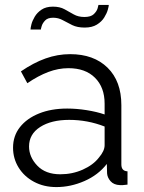

<svg xmlns="http://www.w3.org/2000/svg" viewBox="-20 -750 585 780"><path d="M33 -150Q33 -198 61 -233.5Q89 -269 138.5 -289Q188 -309 253 -309Q291 -309 332 -302.5Q373 -296 405 -285V-329Q405 -395 366 -434Q327 -473 258 -473Q217 -473 176 -457.5Q135 -442 91 -412L65 -460Q116 -495 165 -512.5Q214 -530 265 -530Q361 -530 417 -475Q473 -420 473 -323V-82Q473 -55 498 -54V0Q476 3 467 2Q442 1 429 -14Q416 -29 415 -46L414 -84Q379 -39 323 -14.5Q267 10 209 10Q158 10 118 -11.5Q78 -33 55.5 -69.5Q33 -106 33 -150ZM382 -110Q405 -137 405 -160V-236Q336 -263 261 -263Q188 -263 143 -234Q98 -205 98 -155Q98 -112 131.5 -77Q165 -42 225 -42Q274 -42 316.5 -61Q359 -80 382 -110ZM324 -638Q294 -638 273.5 -648Q253 -658 235 -668Q217 -678 196 -678Q174 -678 163.5 -667Q153 -656 149.5 -644.5Q146 -633 146 -630H104Q104 -636 107.5 -650.5Q111 -665 121 -682Q131 -699 149 -711Q167 -723 195 -723Q223 -723 242 -712.5Q261 -702 279.5 -691.5Q298 -681 323 -681Q349 -681 361 -692.5Q373 -704 376.5 -716Q380 -728 380 -730H422Q422 -725 418 -710.5Q414 -696 403.5 -679Q393 -662 373.5 -650Q354 -638 324 -638Z"/></svg>

Font: Raleway
Style: Regular
Weight: 400
Designer: Matt McInerney, Pablo Impallari, Rodrigo Fuenzalida
Foundry: Matt McInerney, Pablo Impallari, Rodrigo Fuenzalida
Version: Version 4.101;RELEASE